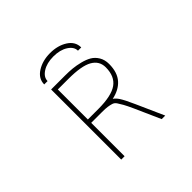

<svg xmlns="http://www.w3.org/2000/svg" viewBox="-211 -1174 1422 1422"><g transform="rotate(-45 500.0 -463.5)"><path d="M334 -382.8H444.3Q581.1 -382.8 641.1 -425.3Q701.2 -467.8 701.2 -562.5Q701.2 -628.9 641.6 -663.1Q582 -697.3 444.3 -697.3H334ZM642.6 -794.9Q642.6 -835.9 597.7 -864.7Q552.7 -893.6 483.4 -893.6Q414.1 -893.6 369.1 -864.7Q324.2 -835.9 324.2 -794.9H289.1Q289.1 -855.5 346.7 -892.1Q404.3 -928.7 483.9 -928.7Q563.5 -928.7 620.1 -892.6Q676.8 -856.4 676.8 -794.9ZM572.3 -360.4Q590.8 -348.6 607.4 -324.2Q628.9 -292 663.1 -214.8L759.8 2H722.7L631.8 -202.1Q610.4 -249 597.2 -272.5Q584 -295.9 572.3 -313.5Q560.5 -331.1 542.5 -336.4Q524.4 -341.8 504.4 -344.7Q484.4 -347.7 444.3 -347.7H334V2H298.8V-732.4H444.3Q486.3 -732.4 521.5 -729Q556.6 -725.6 597.7 -715.3Q638.7 -705.1 668 -688Q697.3 -670.9 716.8 -638.7Q736.3 -606.4 736.3 -562.5Q736.3 -473.6 691.4 -423.8Q649.4 -377 572.3 -360.4Z"/></g></svg>

Font: Gen Shin Gothic Monospace ExtraLight
Style: Regular
Weight: 200
Designer: [Source Han Sans]
Ryoko NISHIZUKA  (kana & ideographs); Paul D. Hunt (Latin, Greek & Cyrillic); Wenlong ZHANG  (bopomofo
Version: Version 1.002.20150607